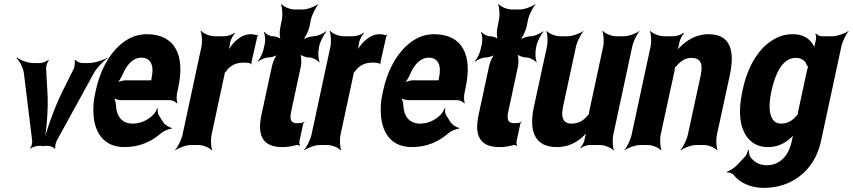

<svg xmlns="http://www.w3.org/2000/svg" viewBox="-20 -704 4139 932"><path d="M210 -260 204 -370C203 -381 210 -404 217 -411L215 -414C208 -406 185 -398 174 -398H143C114 -398 77 -412 63 -425L60 -422C74 -410 93 -375 96 -348L136 -22C138 -12 133 9 126 16L127 18C133 12 155 4 166 4H213C224 4 242 12 246 18L249 16C246 9 250 -12 256 -22L435 -348C450 -375 483 -410 503 -422V-425C483 -412 439 -398 410 -398H380C369 -398 349 -406 346 -414L342 -411C345 -404 343 -381 338 -370L283 -260C241 -175 201 -60 187 7H191C205 -60 216 -175 210 -260Z M691 -538C662 -538 635 -531 609 -518C535 -479 472 -390 445 -265L441 -246C433 -211 432 -178 434 -147C440 -55 488 10 584 10C656 10 715 -16 761 -57C775 -69 802 -80 813 -79L815 -83C803 -84 780 -98 772 -111L750 -146C745 -154 744 -169 747 -177L743 -178C740 -170 731 -153 723 -146C696 -120 663 -104 624 -104C572 -104 545 -140 543 -192C543 -206 536 -226 531 -233L530 -229C537 -223 554 -218 568 -218H805C817 -218 834 -209 839 -202L841 -204C838 -212 836 -234 839 -248L845 -278C879 -434 832 -538 691 -538ZM716 -326 715 -320C714 -317 713 -311 715 -310L717 -312C716 -314 712 -314 710 -314H589C576 -314 555 -308 545 -301L546 -297C556 -305 569 -328 576 -344C595 -389 625 -424 666 -424C712 -424 729 -387 716 -326Z M1201 -391 1202 -393C1200 -395 1200 -399 1201 -403L1229 -527C1229 -529 1232 -532 1233 -533L1232 -536C1231 -535 1228 -533 1226 -533C1219 -536 1206 -538 1197 -538C1160 -538 1130 -515 1105 -485C1097 -474 1085 -458 1081 -449L1084 -448C1090 -457 1094 -475 1096 -488L1097 -497C1099 -511 1112 -534 1120 -542L1119 -545C1109 -537 1085 -528 1071 -528H1021C998 -528 966 -542 957 -554L954 -552C960 -539 963 -502 958 -478L866 -50C861 -26 842 11 830 24L831 26C846 14 883 0 906 0H944C967 0 999 14 1008 26L1010 24C1004 11 1002 -26 1007 -50L1068 -334C1069 -337 1072 -350 1070 -351L1067 -348C1068 -347 1075 -354 1076 -356C1096 -385 1124 -400 1161 -400C1174 -400 1196 -400 1201 -391Z M1350 10C1376 10 1398 6 1419 0C1423 -1 1431 1 1433 4L1436 1C1435 -2 1432 -11 1433 -16L1452 -104C1453 -107 1456 -110 1458 -112L1457 -115C1455 -113 1452 -109 1450 -109C1442 -107 1432 -106 1422 -106C1393 -106 1385 -122 1393 -161L1440 -380C1445 -401 1443 -438 1434 -449L1430 -446C1437 -435 1464 -425 1481 -425C1498 -425 1522 -412 1529 -401L1531 -404C1525 -415 1523 -449 1528 -470L1530 -483C1535 -504 1553 -538 1563 -549L1561 -552C1550 -541 1520 -528 1503 -528C1486 -528 1455 -518 1444 -507L1446 -504C1459 -515 1477 -552 1482 -573L1489 -608C1494 -632 1513 -669 1525 -682L1524 -684C1509 -672 1472 -658 1449 -658H1410C1387 -658 1356 -672 1347 -684L1344 -682C1350 -669 1353 -632 1348 -608L1340 -567C1336 -548 1337 -517 1345 -507L1348 -510C1342 -520 1319 -528 1305 -528C1290 -528 1270 -539 1264 -549L1261 -546C1267 -536 1269 -508 1265 -490L1259 -464C1255 -445 1241 -417 1231 -407L1232 -404C1242 -414 1268 -425 1283 -425C1297 -425 1324 -433 1334 -443L1331 -446C1319 -436 1305 -405 1301 -387L1249 -146C1227 -43 1258 10 1350 10Z M1827 -391 1828 -393C1826 -395 1826 -399 1827 -403L1855 -527C1855 -529 1858 -532 1859 -533L1858 -536C1857 -535 1854 -533 1852 -533C1845 -536 1832 -538 1823 -538C1786 -538 1756 -515 1731 -485C1723 -474 1711 -458 1707 -449L1710 -448C1716 -457 1720 -475 1722 -488L1723 -497C1725 -511 1738 -534 1746 -542L1745 -545C1735 -537 1711 -528 1697 -528H1647C1624 -528 1592 -542 1583 -554L1580 -552C1586 -539 1589 -502 1584 -478L1492 -50C1487 -26 1468 11 1456 24L1457 26C1472 14 1509 0 1532 0H1570C1593 0 1625 14 1634 26L1636 24C1630 11 1628 -26 1633 -50L1694 -334C1695 -337 1698 -350 1696 -351L1693 -348C1694 -347 1701 -354 1702 -356C1722 -385 1750 -400 1787 -400C1800 -400 1822 -400 1827 -391Z M2086 -538C2057 -538 2030 -531 2004 -518C1930 -479 1867 -390 1840 -265L1836 -246C1828 -211 1827 -178 1829 -147C1835 -55 1883 10 1979 10C2051 10 2110 -16 2156 -57C2170 -69 2197 -80 2208 -79L2210 -83C2198 -84 2175 -98 2167 -111L2145 -146C2140 -154 2139 -169 2142 -177L2138 -178C2135 -170 2126 -153 2118 -146C2091 -120 2058 -104 2019 -104C1967 -104 1940 -140 1938 -192C1938 -206 1931 -226 1926 -233L1925 -229C1932 -223 1949 -218 1963 -218H2200C2212 -218 2229 -209 2234 -202L2236 -204C2233 -212 2231 -234 2234 -248L2240 -278C2274 -434 2227 -538 2086 -538ZM2111 -326 2110 -320C2109 -317 2108 -311 2110 -310L2112 -312C2111 -314 2107 -314 2105 -314H1984C1971 -314 1950 -308 1940 -301L1941 -297C1951 -305 1964 -328 1971 -344C1990 -389 2020 -424 2061 -424C2107 -424 2124 -387 2111 -326Z M2404 10C2430 10 2452 6 2473 0C2477 -1 2485 1 2487 4L2490 1C2489 -2 2486 -11 2487 -16L2506 -104C2507 -107 2510 -110 2512 -112L2511 -115C2509 -113 2506 -109 2504 -109C2496 -107 2486 -106 2476 -106C2447 -106 2439 -122 2447 -161L2494 -380C2499 -401 2497 -438 2488 -449L2484 -446C2491 -435 2518 -425 2535 -425C2552 -425 2576 -412 2583 -401L2585 -404C2579 -415 2577 -449 2582 -470L2584 -483C2589 -504 2607 -538 2617 -549L2615 -552C2604 -541 2574 -528 2557 -528C2540 -528 2509 -518 2498 -507L2500 -504C2513 -515 2531 -552 2536 -573L2543 -608C2548 -632 2567 -669 2579 -682L2578 -684C2563 -672 2526 -658 2503 -658H2464C2441 -658 2410 -672 2401 -684L2398 -682C2404 -669 2407 -632 2402 -608L2394 -567C2390 -548 2391 -517 2399 -507L2402 -510C2396 -520 2373 -528 2359 -528C2344 -528 2324 -539 2318 -549L2315 -546C2321 -536 2323 -508 2319 -490L2313 -464C2309 -445 2295 -417 2285 -407L2286 -404C2296 -414 2322 -425 2337 -425C2351 -425 2378 -433 2388 -443L2385 -446C2373 -436 2359 -405 2355 -387L2303 -146C2281 -43 2312 10 2404 10Z M2753 -104C2714 -104 2702 -134 2713 -186L2776 -478C2781 -502 2800 -539 2812 -552V-554C2797 -542 2759 -528 2736 -528H2698C2675 -528 2643 -542 2634 -554L2632 -552C2638 -539 2640 -502 2635 -478L2572 -187C2545 -64 2578 10 2683 10C2732 10 2771 -8 2803 -35C2814 -45 2830 -60 2835 -70L2833 -72C2826 -62 2820 -43 2818 -29V-27C2816 -15 2805 5 2798 12L2800 15C2808 8 2828 0 2840 0H2893C2916 0 2948 14 2958 26L2960 24C2954 11 2952 -26 2957 -50L3049 -478C3054 -502 3072 -539 3084 -552V-554C3069 -542 3032 -528 3009 -528H2970C2947 -528 2916 -542 2907 -554L2904 -552C2910 -539 2913 -502 2908 -478L2841 -167C2840 -164 2838 -150 2840 -148L2843 -152C2841 -153 2833 -145 2832 -143C2813 -118 2787 -104 2753 -104Z M3335 -423C3380 -423 3394 -397 3381 -337L3319 -50C3314 -26 3295 11 3283 24L3284 26C3299 14 3336 0 3359 0H3398C3421 0 3452 14 3461 26L3463 24C3457 11 3455 -26 3460 -50L3522 -336C3549 -460 3525 -538 3419 -538C3369 -538 3327 -517 3293 -487C3281 -477 3264 -460 3258 -450L3262 -448C3268 -459 3275 -478 3277 -493L3278 -498C3280 -511 3292 -534 3300 -542L3298 -545C3289 -537 3265 -528 3252 -528H3202C3179 -528 3146 -542 3137 -554L3135 -552C3141 -539 3143 -502 3138 -478L3046 -50C3041 -26 3023 11 3011 24V26C3026 14 3064 0 3087 0H3125C3148 0 3180 14 3189 26L3191 24C3185 11 3182 -26 3187 -50L3254 -359C3255 -362 3257 -378 3255 -379L3252 -375C3254 -374 3263 -383 3265 -385C3283 -407 3307 -423 3335 -423Z M3826 -31 3823 -17C3807 57 3761 98 3702 98C3663 98 3638 80 3621 56C3617 48 3614 32 3615 24H3611C3610 32 3604 48 3596 57L3555 100C3545 111 3519 127 3509 129V133C3518 131 3535 137 3542 146C3571 183 3623 208 3688 208C3721 208 3753 203 3783 193C3867 165 3940 96 3965 -18L4064 -478C4069 -502 4087 -539 4099 -552V-554C4083 -542 4044 -528 4021 -528H3970C3959 -528 3944 -535 3941 -542L3938 -539C3942 -533 3942 -514 3939 -504V-502C3934 -489 3931 -471 3933 -462L3936 -464C3935 -473 3927 -488 3920 -497C3901 -522 3873 -538 3827 -538C3799 -538 3772 -532 3747 -519C3668 -479 3611 -389 3585 -268L3583 -258C3566 -178 3569 -112 3590 -67C3609 -24 3646 10 3708 10C3754 10 3790 -8 3820 -36C3826 -41 3834 -49 3837 -55L3834 -56C3830 -51 3828 -39 3826 -31ZM3897 -361 3855 -166C3854 -163 3852 -149 3853 -148L3857 -151C3855 -152 3849 -145 3846 -142C3828 -119 3803 -104 3772 -104C3758 -104 3747 -108 3738 -116C3713 -140 3710 -193 3724 -258L3726 -268C3744 -349 3780 -423 3842 -423C3872 -423 3889 -409 3897 -387C3899 -385 3904 -376 3906 -377L3904 -381C3902 -380 3898 -364 3897 -361Z"/></svg>

Font: Asimov
Style: EdgeExtremeIt
Weight: 500
Designer: Google
Version: Version 2.000980: 2014